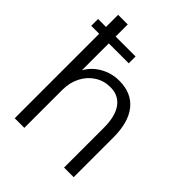

<svg xmlns="http://www.w3.org/2000/svg" viewBox="-209 -858 974 974"><g transform="rotate(45 277.5 -371.0)"><path d="M489 -285V0H420V-286Q420 -368 388.5 -411.5Q357 -455 298 -455Q252 -455 215 -431.5Q178 -408 156.5 -366.5Q135 -325 135 -273V0H66V-606H9V-655H66V-742H135V-655H278V-606H135V-413Q159 -457 205.5 -483.5Q252 -510 307 -510Q395 -510 442 -452Q489 -394 489 -285Z"/></g></svg>

Font: Sarabun Light
Style: Regular
Weight: 300
Designer: Suppakit Chalermlarp | Katatrad Co.,Ltd.
Foundry: Cadson Demak Co.,Ltd.
Version: Version 1.000; ttfautohint (v1.6)